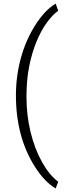

<svg xmlns="http://www.w3.org/2000/svg" viewBox="-20 -817 359 1066"><path d="M68.4 -287.1Q68.4 -393.6 95.7 -493.9Q123 -594.2 175.8 -677.5Q228.5 -760.7 289.1 -796.9L303.2 -757.3Q271 -734.4 239.3 -690.4Q207.5 -646.5 182.6 -585.9Q157.7 -525.4 142.3 -450Q127 -374.5 127 -278.8Q127 -176.8 150.1 -82.5Q173.3 11.7 213.9 83.7Q254.4 155.8 303.2 191.9L289.1 229.5Q227.1 192.4 174.3 109.6Q121.6 26.9 95 -72.5Q68.4 -171.9 68.4 -287.1Z"/></svg>

Font: Vazir Thin
Style: Thin
Weight: 100
Designer: Saber Rastikerdar
Foundry: Saber Rastikerdar
Version: Version 30.0.0